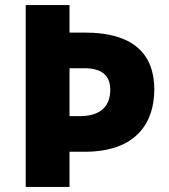

<svg xmlns="http://www.w3.org/2000/svg" viewBox="-20 -734 662 754"><path d="M586 -383C586 -525 499 -606 315 -606H253V-714H81V0H253V-138H312C518 -138 586 -255 586 -383ZM295 -278H253V-466H311C382 -466 413 -436 413 -381C413 -308 364 -278 295 -278Z"/></svg>

Font: Noto Sans Myanmar UI ExtraBold
Style: Regular
Weight: 800
Designer: Monotype Design Team
Foundry: Monotype Imaging Inc.
Version: Version 2.103